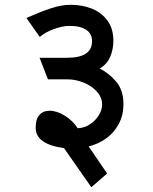

<svg xmlns="http://www.w3.org/2000/svg" viewBox="-20 -641 640 801"><path d="M129 -107V-111Q129 -144 144.5 -161.5Q160 -179 187 -179Q217.5 -179 251 -158Q284.5 -137 304 -106Q331.5 -107 355 -122.2Q378.5 -137.5 392.2 -160.2Q406 -183 406 -205Q406 -234.5 384.5 -258.5Q363 -282.5 329.5 -296.2Q296 -310 261 -310H180L145 -400H259Q312 -400 338 -417.2Q364 -434.5 364 -469Q364 -500 340 -516.5Q316 -533 269 -533Q241.5 -533 205 -519.8Q168.5 -506.5 146 -487L90 -566L105.5 -572.5Q153 -593.5 195 -607.2Q237 -621 275 -621Q322.5 -621 363 -605Q403.5 -589 428.2 -555.2Q453 -521.5 453 -471Q453 -436 440.2 -405Q427.5 -374 396 -355Q433 -337 464 -301.2Q495 -265.5 495 -207Q495 -161 475.8 -124.5Q456.5 -88 423.8 -64.2Q391 -40.5 350 -30L427 83L361 140L247 -23Q129 -39.5 129 -107Z"/></svg>

Font: JuliaMono
Style: Bold
Weight: 700
Monospace: yes
Designer: cormullion
Foundry: corm
Version: Version 0.055; ttfautohint (v1.8.4)